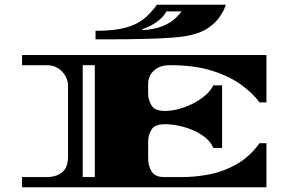

<svg xmlns="http://www.w3.org/2000/svg" viewBox="-20 -790 1224 810"><path d="M73 0V-43H178Q216 -43 241.5 -62.5Q267 -82 267 -131V-426Q267 -462 241.5 -488.5Q216 -515 178 -515H73V-558H1104V-358H1075Q1048 -395 999.5 -431Q951 -467 876.5 -491Q802 -515 697 -515Q654 -515 629.5 -492.5Q605 -470 605 -435V-395Q605 -369 619 -345.5Q633 -322 676 -322Q713 -322 755 -336.5Q797 -351 831.5 -376Q866 -401 880 -430H917V-166H880Q866 -198 831.5 -220.5Q797 -243 755 -254.5Q713 -266 676 -266Q633 -266 619 -243Q605 -220 605 -193V-126Q605 -89 620 -66Q635 -43 673 -43H750Q805 -43 864 -54.5Q923 -66 978 -97Q1033 -128 1075 -186H1104V0ZM329 -43H380V-515H329ZM383 -624V-660Q461 -660 509 -673Q557 -686 587 -710.5Q617 -735 642 -770H933Q933 -770 927 -754.5Q921 -739 905.5 -717Q890 -695 861 -674Q832 -653 785 -642Q756 -635 710.5 -631.5Q665 -628 614.5 -626.5Q564 -625 517 -624.5Q470 -624 437 -624ZM581 -663Q633 -666 666.5 -680Q700 -694 719 -712Q738 -730 746 -742H682Q673 -724 655 -708.5Q637 -693 616.5 -682.5Q596 -672 581 -667Z"/></svg>

Font: Diplomata SC
Style: Regular
Weight: 400
Designer: Eduardo Rodriguez Tunni
Foundry: Eduardo Rodriguez Tunni
Version: Version 1.002; ttfautohint (v1.8.4.7-5d5b);gftools[0.9.23]